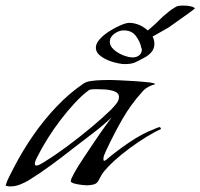

<svg xmlns="http://www.w3.org/2000/svg" viewBox="-20 -663 719 689"><path d="M16 6Q8 6 0 3Q5 -14 14.5 -32Q24 -50 32 -66Q61 -122 99 -177Q137 -232 183 -280.5Q229 -329 281 -364Q290 -370 308 -372.5Q326 -375 345.5 -375.5Q365 -376 375 -376Q381 -376 406 -375Q431 -374 461 -372Q491 -370 513.5 -367.5Q536 -365 537 -361Q525 -358 512 -351Q499 -344 491 -334Q449 -288 418 -233.5Q387 -179 361 -123Q358 -116 354.5 -108Q351 -100 351 -92Q351 -86 354 -86Q356 -86 359 -88Q362 -90 363 -91Q398 -121 444.5 -152.5Q491 -184 534 -200Q535 -201 543 -204Q551 -207 552 -207Q555 -207 556 -204.5Q557 -202 558 -200Q535 -190 505 -171.5Q475 -153 444.5 -130.5Q414 -108 388.5 -84.5Q363 -61 348 -41Q344 -35 341 -29Q338 -23 334 -16Q328 -4 316 -1Q304 2 291 2Q287 2 273 0.5Q259 -1 246.5 -4.5Q234 -8 234 -13Q234 -20 246.5 -42.5Q259 -65 279 -95Q299 -125 319.5 -155.5Q340 -186 357 -209.5Q374 -233 381 -242Q349 -212 313.5 -185Q278 -158 243 -131Q205 -101 165 -71.5Q125 -42 83 -16Q68 -7 51 -0.5Q34 6 16 6ZM111 -69Q117 -69 125.5 -74Q134 -79 139 -82Q178 -106 220.5 -137.5Q263 -169 304 -203Q345 -237 377 -268Q385 -276 396 -289Q407 -302 407 -315Q407 -329 391 -335Q375 -341 355.5 -342Q336 -343 326 -343Q320 -343 311 -342.5Q302 -342 297 -338Q274 -321 248 -293Q222 -265 196.5 -231.5Q171 -198 150.5 -165Q130 -132 117 -106Q114 -101 109.5 -91.5Q105 -82 105 -75Q105 -69 111 -69ZM428 -433Q412 -433 387 -440Q362 -447 343 -460.5Q324 -474 324 -492Q324 -507 338 -522.5Q352 -538 372.5 -551Q393 -564 413 -572.5Q433 -581 444 -581Q452 -581 459.5 -579.5Q467 -578 470 -577Q494 -570 514 -550Q534 -530 534 -506Q534 -488 523 -475.5Q512 -463 496 -455Q478 -445 464.5 -439Q451 -433 428 -433ZM456 -457Q470 -457 479.5 -464.5Q489 -472 489 -485Q489 -488 487 -492Q483 -513 468 -533.5Q453 -554 424 -554Q407 -554 390.5 -542Q374 -530 374 -513Q374 -498 388.5 -485Q403 -472 422.5 -464.5Q442 -457 456 -457ZM497 -522Q493 -522 487 -524Q481 -526 481 -530L519 -561Q536 -575 550.5 -590Q565 -605 582 -618Q590 -625 597.5 -630Q605 -635 612 -639Q619 -643 638 -643Q650 -643 661 -641Q672 -639 676 -636Q679 -635 679 -632Q657 -615 633 -598.5Q609 -582 586 -565Q573 -558 554.5 -547Q536 -536 518 -527Q508 -522 497 -522Z"/></svg>

Font: My Soul
Style: Regular
Weight: 400
Designer: Robert E. Leuschke
Foundry: Robert E. Leuschke
Version: Version 1.010; ttfautohint (v1.8.4.7-5d5b)